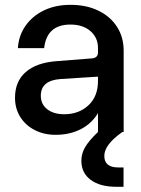

<svg xmlns="http://www.w3.org/2000/svg" viewBox="-20 -532 569 774"><path d="M473.5 0Q400.5 51 400.5 96.5Q400.5 143 456.5 143H478V221H448.5Q383 221 345.5 193Q308 165 308 116Q308 87.5 323 61.5Q338 35.5 375 0V-76Q349 -33 304.8 -10.8Q260.5 11.5 204.5 11.5Q157 11.5 119.8 -7.8Q82.5 -27 61.5 -60.8Q40.5 -94.5 40.5 -138Q40.5 -204 84 -241.8Q127.5 -279.5 208.5 -285.5L349 -296.5Q375 -298 375 -320.5V-338.5Q375 -380 344.8 -406.5Q314.5 -433 264 -433Q168.5 -433 158 -338H52Q55.5 -389 83 -428.2Q110.5 -467.5 157 -490Q203.5 -512.5 264.5 -512.5Q328 -512.5 376.2 -489.2Q424.5 -466 451.5 -424.2Q478.5 -382.5 478.5 -327.5V0ZM144.5 -146Q144.5 -112 170.2 -91.8Q196 -71.5 239 -71.5Q297.5 -71.5 336.2 -107.2Q375 -143 375 -205.5V-223L225 -213.5Q144.5 -208 144.5 -146Z"/></svg>

Font: Overused Grotesk Medium
Style: Regular
Weight: 525
Version: Version 0.004